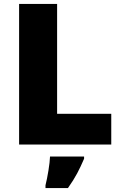

<svg xmlns="http://www.w3.org/2000/svg" viewBox="-20 -734 622 975"><path d="M77 0V-714H270V-156H545V0ZM407 72Q390 112 372 146Q354 180 325 221H211V207Q219 175 226 132Q233 89 234 61H407Z"/></svg>

Font: Noto Sans Thaana Black
Style: Regular
Weight: 900
Designer: David Williams
Foundry: Google Inc.
Version: Version 3.001; ttfautohint (v1.8.4.7-5d5b)